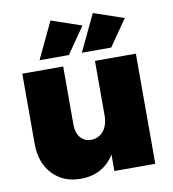

<svg xmlns="http://www.w3.org/2000/svg" viewBox="-86 -850 840 934"><g transform="rotate(-10 334.0 -383.0)"><path d="M285 -594H140L226 -775L375 -724ZM349 -594 435 -775 584 -724 494 -594ZM607 -544V0H405V-81Q348 9 238 9Q152 9 99 -47.5Q46 -104 46 -199V-544H248V-256Q248 -216 268 -192.5Q288 -169 321 -169Q360 -170 382.5 -199Q405 -228 405 -275V-544Z"/></g></svg>

Font: Montserrat Extra Bold
Style: Regular
Weight: 800
Designer: Julieta Ulanovsky
Foundry: Julieta Ulanovsky
Version: Version 3.001;PS 003.001;hotconv 1.0.70;makeotf.lib2.5.58329